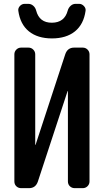

<svg xmlns="http://www.w3.org/2000/svg" viewBox="-20 -978 540 998"><path d="M391.6 -958Q405.3 -958 416 -946.8Q426.8 -935.5 424.8 -921.9Q415 -851.6 369.6 -814.9Q324.2 -778.3 250 -778.3Q175.8 -778.3 130.4 -814.9Q85 -851.6 75.2 -921.9Q73.2 -935.5 83.5 -946.8Q93.8 -958 108.4 -958H127Q141.6 -958 152.8 -948.2Q164.1 -938.5 168 -922.9Q184.6 -859.4 250 -859.9Q315.4 -860.4 332 -922.9Q335.9 -937.5 347.2 -947.8Q358.4 -958 373 -958ZM89.8 0Q75.2 0 64.9 -9.8Q54.7 -19.5 54.7 -35.2V-695.3Q54.7 -710 64.9 -720.2Q75.2 -730.5 89.8 -730.5H127.9Q142.6 -730.5 152.8 -720.2Q163.1 -710 163.1 -695.3V-225.6Q163.1 -224.6 164.1 -224.6Q165 -224.6 165 -225.6L319.3 -696.3Q331.1 -730.5 365.2 -730.5H410.2Q424.8 -730.5 435.1 -720.2Q445.3 -710 445.3 -695.3V-35.2Q445.3 -20.5 435.1 -10.3Q424.8 0 410.2 0H368.2Q353.5 0 343.3 -9.8Q333 -19.5 333 -35.2V-503.9Q333 -504.9 332 -504.9Q331.1 -504.9 331.1 -503.9L176.8 -34.2Q165 0 130.9 0Z"/></svg>

Font: Rounded-L Mgen+ 1m medium
Style: Regular
Weight: 500
Designer: [Source Han Sans]
Ryoko NISHIZUKA  (kana & ideographs); Paul D. Hunt (Latin, Greek & Cyrillic); Wenlong ZHANG  (bopomofo
Version: Version 1.059.20150602